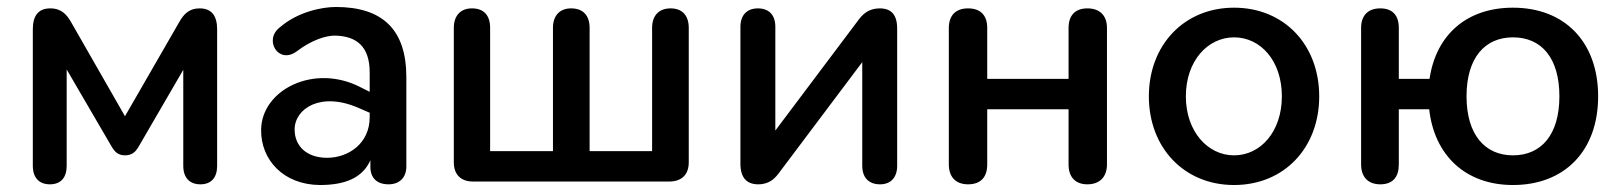

<svg xmlns="http://www.w3.org/2000/svg" viewBox="-20 -520 4645 550"><path d="M123 8C154 8 171 -11 171 -45V-321L301 -98C308 -87 317 -75 338 -75C360 -75 369 -87 376 -98L505 -320V-45C505 -11 523 8 554 8C585 8 602 -11 602 -45V-436C602 -475 586 -496 552 -496C521 -496 506 -479 493 -456L338 -187L184 -456C172 -477 157 -496 124 -496C90 -496 74 -475 74 -436V-45C74 -11 92 8 123 8Z M896 10C966 10 1018 -9 1041 -61V-42C1041 -11 1059 8 1093 8C1125 8 1144 -12 1144 -43V-299C1144 -435 1076 -500 942 -500C902 -500 833 -486 782 -442C734 -406 778 -334 830 -373C875 -407 915 -418 939 -418C1002 -417 1039 -386 1039 -313V-257L1013 -270C880 -339 729 -263 728 -148C727 -63 791 9 896 10ZM824 -149C824 -209 899 -259 1009 -210L1039 -197V-184C1039 -109 978 -68 917 -68C859 -68 824 -101 824 -149Z M1335 0H1897C1933 0 1953 -20 1953 -55V-440C1953 -476 1934 -496 1901 -496C1868 -496 1848 -476 1848 -440V-87H1669V-440C1669 -476 1650 -496 1616 -496C1584 -496 1564 -476 1564 -440V-87H1384V-440C1384 -476 1366 -496 1332 -496C1300 -496 1280 -476 1280 -440V-55C1280 -20 1300 0 1335 0Z M2152 8C2185 8 2201 -10 2214 -28L2450 -342V-45C2450 -12 2468 8 2501 8C2532 8 2550 -12 2550 -45V-438C2550 -478 2533 -496 2500 -496C2467 -496 2450 -478 2437 -460L2201 -146V-443C2201 -477 2183 -496 2151 -496C2120 -496 2101 -477 2101 -443V-51C2101 -11 2119 8 2152 8Z M2753 8C2790 8 2808 -13 2808 -49V-207H3041V-49C3041 -13 3060 8 3095 8C3130 8 3151 -13 3151 -49V-440C3151 -476 3130 -496 3095 -496C3060 -496 3041 -476 3041 -440V-294H2808V-440C2808 -476 2789 -496 2753 -496C2718 -496 2698 -476 2698 -440V-49C2698 -13 2718 8 2753 8Z M3515 10C3659 10 3759 -97 3759 -244C3759 -391 3659 -498 3515 -498C3372 -498 3271 -391 3271 -244C3271 -97 3372 10 3515 10ZM3515 -75C3440 -75 3377 -143 3377 -244C3377 -346 3440 -413 3515 -413C3591 -413 3652 -346 3652 -244C3652 -143 3591 -75 3515 -75Z M4314 10C4462 10 4558 -88 4558 -244C4558 -400 4462 -498 4314 -498C4183 -498 4094 -422 4075 -294H3987V-440C3987 -476 3969 -496 3934 -496C3899 -496 3879 -476 3879 -440V-49C3879 -13 3899 8 3934 8C3970 8 3987 -13 3987 -49V-207H4074C4089 -74 4179 10 4314 10ZM4314 -75C4234 -75 4181 -134 4181 -244C4181 -355 4234 -413 4314 -413C4395 -413 4447 -355 4447 -244C4447 -134 4395 -75 4314 -75Z"/></svg>

Font: SN Pro Medium
Style: Regular
Weight: 500
Designer: Tobias Whetton
Foundry: Supernotes
Version: Version 1.003;Glyphs 3.3 (3324)